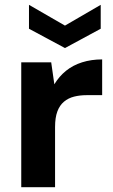

<svg xmlns="http://www.w3.org/2000/svg" viewBox="-20 -775 467 795"><path d="M68 0V-517H192L205 -426Q225 -459 253.5 -482Q282 -505 320 -517Q358 -529 403 -529V-381H339Q311 -381 287 -375Q263 -369 245 -354Q227 -339 217.5 -313.5Q208 -288 208 -249V0ZM249 -576 100 -656V-755L249 -669L397 -755V-656Z"/></svg>

Font: DM Sans 11pt ExtraBold
Style: Regular
Weight: 800
Version: Version 4.004;gftools[0.9.30]